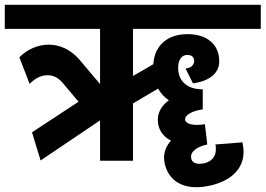

<svg xmlns="http://www.w3.org/2000/svg" viewBox="-55 -673 1112 804"><path d="M502 -355 587 -404Q591 -463 629 -496.5Q667 -530 730 -530Q792 -530 827.5 -499.5Q863 -469 863 -416Q863 -379 834 -355Q805 -331 753 -324L722 -386Q739 -388 748.5 -396.5Q758 -405 758 -418Q758 -430 750.5 -436.5Q743 -443 730 -443Q712 -443 701.5 -429Q691 -415 691 -390Q691 -347 718 -323Q745 -299 794 -299V-215Q760 -210 740 -198.5Q720 -187 720 -174Q720 -163 733 -156.5Q746 -150 769 -150Q785 -150 803 -153L813 -68Q781 -61 763 -47.5Q745 -34 745 -17Q745 -2 754.5 5.5Q764 13 781 13Q786 13 800 11Q824 5 836.5 -10Q849 -25 849 -48Q849 -61 847 -68L960 -77Q965 -54 965 -38Q965 14 930 50.5Q895 87 830 103Q795 111 768 111Q715 111 680.5 85.5Q646 60 635 13Q632 -1 632 -12Q632 -52 661 -84Q635 -97 620.5 -119.5Q606 -142 606 -171Q606 -219 652 -253Q623 -273 607 -302L502 -240V0H364V-169L115 -1L79 -119L274 -247L209 -324Q182 -358 144 -358Q105 -358 69 -322L26 -433Q52 -459 84 -472.5Q116 -486 149 -486Q184 -486 217 -470.5Q250 -455 277 -424L364 -321V-552H-35V-653H1037V-552H502Z"/></svg>

Font: Akshar SemiBold
Style: Regular
Weight: 600
Designer: Tall Chai
Foundry: Tall Chai
Version: Version 1.000